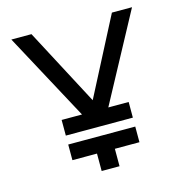

<svg xmlns="http://www.w3.org/2000/svg" viewBox="-99 -740 787 830"><g transform="rotate(-15 295.0 -325.0)"><path d="M255 -223 25 -650H115L313 -275H281L475 -650H565L335 -223ZM255 0V-114H335V0ZM145 -148H445V-78H145ZM145 -258H445V-188H145Z"/></g></svg>

Font: Syne
Style: Regular
Weight: 400
Designer: Lucas Descroix
Foundry: Bonjour Monde
Version: Version 2.200